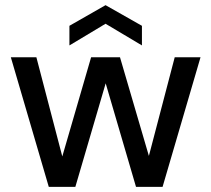

<svg xmlns="http://www.w3.org/2000/svg" viewBox="-20 -724 819 744"><path d="M169 0 22 -502H121L231 -81L211 -82L333 -502H445L568 -82H547L657 -502H757L610 0H507L379 -437H400L272 0ZM249 -548V-624L389 -704L530 -624V-548L389 -632Z"/></svg>

Font: DM Sans 16pt Medium
Style: Regular
Weight: 500
Version: Version 4.004;gftools[0.9.30]